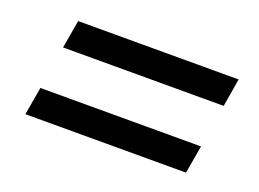

<svg xmlns="http://www.w3.org/2000/svg" viewBox="-57 -571 715 531"><g transform="rotate(20 300.0 -306.0)"><path d="M555.4 -369.3 569.2 -452.1H96.9L82.7 -369.3ZM47.9 -160.2H520.6L534.8 -242.5H62.1Z"/></g></svg>

Font: Margiela Mono Italic Medium It
Style: Regular
Weight: 500
Designer: Mike Abbink, Paul van der Laan, Pieter van Rosmalen
Foundry: Bold Monday
Version: Version 2.003 2021